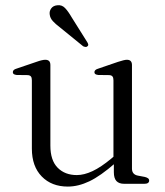

<svg xmlns="http://www.w3.org/2000/svg" viewBox="-20 -695 625 726"><path d="M410.5 -44V-84.5L409 -88.5V-391.5Q409 -401.5 405.2 -406Q401.5 -410.5 393 -411L351.5 -411.5Q343.5 -412.5 340.2 -415Q337 -417.5 337 -422Q337 -426.5 340.5 -430Q344 -433.5 353 -436L426 -461Q438.5 -465 446.5 -467Q454.5 -469 460 -469Q469.5 -469 474.2 -464Q479 -459 479 -449V-57.5Q479 -46 484.8 -39.5Q490.5 -33 501 -31L527.5 -26Q535.5 -24 539.8 -20.8Q544 -17.5 544 -12Q544 -6.5 539.5 -3.2Q535 0 526 0H449.5Q430 0 420.2 -10.5Q410.5 -21 410.5 -44ZM100.5 -133V-391.5Q100.5 -401.5 96.8 -406Q93 -410.5 84.5 -411L43 -411.5Q35 -412.5 31.8 -415Q28.5 -417.5 28.5 -422Q28.5 -426.5 31.8 -430Q35 -433.5 44 -436L117.5 -461Q130 -465.5 138 -467.2Q146 -469 151 -469Q161 -469 165.8 -464Q170.5 -459 170.5 -449V-144.5Q170.5 -88.5 198 -60.8Q225.5 -33 270.5 -33Q298 -33 330 -48Q362 -63 401 -95.5L424 -115L440 -99.5L416 -78.5Q360 -29.5 318 -9.5Q276 10.5 236.5 10.5Q175 10.5 137.8 -27.8Q100.5 -66 100.5 -133ZM251 -629.5 310 -535.5Q312.5 -531.5 313.5 -527.2Q314.5 -523 310.5 -520Q308 -517 303.5 -517.5Q299 -518 294.5 -520L206 -592Q190 -604 179.8 -615.2Q169.5 -626.5 168 -640Q166 -652.5 173.5 -663Q181 -673.5 196 -675Q213.5 -677.5 225.8 -664.8Q238 -652 251 -629.5Z"/></svg>

Font: Fraunces Light
Style: Regular
Weight: 300
Version: Version 1.000;[b76b70a41]